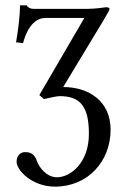

<svg xmlns="http://www.w3.org/2000/svg" viewBox="-20 -462 456 717"><path d="M127 -107 144 -92C162 -96 192 -103 203 -103C281 -103 312 -63 312 38C312 146 243 200 193 200C153 200 126 162 118 140C110 116 97 106 74 106C52 106 42 124 42 142C42 174 100 235 185 235C308 235 393 141 393 22C393 -84 312 -137 216 -137L367 -387C383 -414 389 -425 389 -429C389 -433 383 -435 376 -435C374 -435 338 -429 309 -429H106C91 -429 82 -436 80 -442H55C54 -397 48 -353 40 -304L66 -301C86 -374 120 -395 150 -395H295Z"/></svg>

Font: Libertinus Serif
Style: Regular
Weight: 400
Designer: Philipp H. Poll, Khaled Hosny
Foundry: Caleb Maclennan
Version: Version 7.050;RELEASE